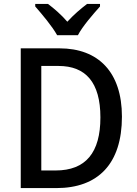

<svg xmlns="http://www.w3.org/2000/svg" viewBox="-20 -961 698 981"><path d="M272 -781H378C401 -826 457 -890 491 -928V-941H425C391 -915 359 -888 324 -850C293 -886 256 -918 225 -941H160V-928C195 -888 248 -825 272 -781ZM603 -365C603 -593 482 -714 284 -714H86V0H268C481 0 603 -124 603 -365ZM493 -361C493 -181 418 -90 264 -90H191V-624H279C417 -624 493 -541 493 -361Z"/></svg>

Font: Noto Sans Devanagari UI SemiCondensed Medium
Style: Regular
Weight: 500
Width: 4
Designer: Jelle Bosma - Monotype Design Team
Foundry: Monotype Imaging Inc.
Version: Version 2.004